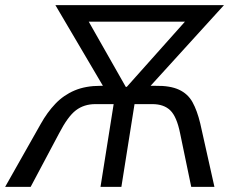

<svg xmlns="http://www.w3.org/2000/svg" viewBox="-41 -725 917 745"><path d="M-21 0 117 -244Q142 -289 174 -322.5Q206 -356 248.5 -374Q291 -392 348 -392H395L376 -362L174 -705H828L516 -362L511 -392H562Q619 -393 653.5 -377Q688 -361 706 -328.5Q724 -296 736 -246L791 0H701L658 -207Q645 -272 620 -296.5Q595 -321 550 -321H481L430 0H349L400 -321H329Q285 -321 253.5 -297Q222 -273 188 -207L78 0ZM447 -388H451L707 -675L715 -641H267L284 -675Z"/></svg>

Font: Nunito Sans 7pt Condensed
Style: Italic
Weight: 400
Width: 3
Italic angle: -9°
Designer: Vernon Adams
Foundry: Vernon Adams
Version: Version 3.101;gftools[0.9.27]